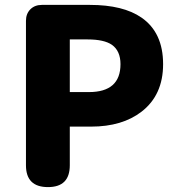

<svg xmlns="http://www.w3.org/2000/svg" viewBox="-20 -764 727 784"><path d="M176 0Q86 0 86 -89V-679Q86 -708 104 -726Q122 -744 151 -744H216H347Q483 -744 558 -692Q646 -631 646 -502Q646 -376 558 -308Q479 -247 352 -247H265V-89Q265 0 176 0ZM265 -388H343Q472 -388 472 -502Q472 -556 437 -581Q405 -603 338 -603H265V-495Z"/></svg>

Font: GenSenRounded TW H
Style: Regular
Weight: 900
Version: Version 1.501;PS 1;hotconv 16.6.51;makeotf.lib2.5.65220